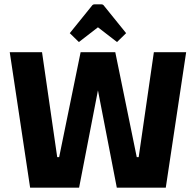

<svg xmlns="http://www.w3.org/2000/svg" viewBox="-20 -866 904 886"><path d="M839 -625 745 0H519L432 -449L345 0H119L25 -625H174L244 -141H253L352 -625H512L611 -141H620L690 -625ZM302 -713 403 -838Q408 -846 416 -846H448Q456 -846 461 -838L562 -713L520 -672L432 -740L344 -672Z"/></svg>

Font: Changa SemiBold
Style: Regular
Weight: 600
Designer: Eduardo Rodriguez Tunni
Foundry: Eduardo Rodriguez Tunni
Version: Version 2.002; ttfautohint (v1.5) -l 8 -r 50 -G 150 -x 14 -H